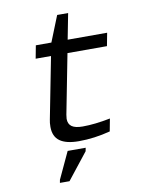

<svg xmlns="http://www.w3.org/2000/svg" viewBox="-94 -735 789 1010"><g transform="rotate(-10 300.0 -229.5)"><path d="M130.9 -459 144 -528.3H227.1L282.2 -666H340.8L314 -528.3H524.9L511.7 -459H300.8L238.8 -140.6L236.3 -119.1Q236.3 -91.3 254.9 -78.1Q273.4 -64.9 313 -64.9Q377.9 -64.9 460.9 -81.5L448.2 -14.6Q362.3 7.8 280.3 7.8Q212.4 7.8 178.7 -16.4Q145 -40.5 145 -92.3Q145 -114.3 148.9 -131.3L212.9 -459ZM143.1 206.5 146 190.4 212.4 47.9H308.6L305.2 65.9L194.3 206.5Z"/></g></svg>

Font: Cousine
Style: Italic
Weight: 400
Italic angle: -12°
Monospace: yes
Designer: Steve Matteson
Foundry: Monotype Imaging Inc.
Version: Version 1.21